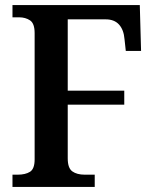

<svg xmlns="http://www.w3.org/2000/svg" viewBox="-20 -734 608 754"><path d="M29 0V-48H49Q80 -48 98 -59.5Q116 -71 116 -108V-604Q116 -642 98 -654Q80 -666 55 -666H29V-714H529L534 -534H474L469 -580Q466 -617 447.5 -637.5Q429 -658 395 -658H246V-378H468V-323H246V-112Q246 -74 264 -61Q282 -48 313 -48H352V0Z"/></svg>

Font: Noto Serif Georgian SemiCondensed SemiBold
Style: Regular
Weight: 600
Width: 4
Designer: Monotype Design Team, Akaki Razmadze
Foundry: Google LLC
Version: Version 2.003; ttfautohint (v1.8.4.7-5d5b)